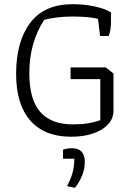

<svg xmlns="http://www.w3.org/2000/svg" viewBox="-20 -644 628 917"><path d="M57 -291Q57 -445 124 -534.5Q191 -624 327 -624Q383 -624 433 -613Q483 -602 510 -585V-539Q510 -499 499 -472H458L448 -554Q406 -565 326 -565Q250 -565 191 -549Q157 -498 138.5 -433.5Q120 -369 120 -295Q120 -169 172 -109.5Q224 -50 328 -50Q370 -50 400.5 -55Q431 -60 459 -70V-266H317V-322H485L522 -293V-115Q522 -60 465.5 -25.5Q409 9 319 9Q193 9 125 -68Q57 -145 57 -291ZM300 245Q318 212 326.5 181Q335 150 335 114H281V71Q299 64 324 64Q385 64 385 130Q385 162 372.5 193.5Q360 225 338 253Z"/></svg>

Font: Athiti
Style: Regular
Weight: 400
Designer: CadsonDemak Team
Foundry: CadsonDemak
Version: Version 1.033